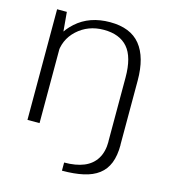

<svg xmlns="http://www.w3.org/2000/svg" viewBox="-118 -690 870 990"><g transform="rotate(15 317.5 -195.0)"><path d="M305 207Q370 207 418.5 196.2Q467 185.5 499 161.2Q531 137 546.8 97.5Q562.5 58 562.5 0H498Q498 54.5 475.5 91.2Q453 128 410 145.8Q367 163.5 305 163.5ZM65.5 0H130V-451L117.5 -590.5H65.5ZM497.5 0H562V-342.5Q562 -467 509.5 -532Q457 -597 347.5 -597Q238 -597 167.2 -533.5Q96.5 -470 96.5 -394.5L127.5 -363Q127.5 -444.5 185.2 -497.5Q243 -550.5 326.5 -550.5Q411 -550.5 454.2 -500.8Q497.5 -451 497.5 -341.5Z"/></g></svg>

Font: Anybody SemiExpanded Light
Style: Regular
Weight: 300
Width: 6
Version: Version 1.113;gftools[0.9.25]